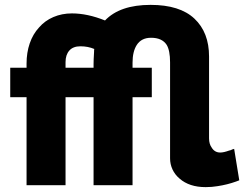

<svg xmlns="http://www.w3.org/2000/svg" viewBox="-20 -760 1002 788"><path d="M873 4Q913 -2 949 -15Q962 -20 962 -20L941 -149L934 -147Q927 -143 920 -142Q898 -134 884 -134Q861 -134 849 -154Q838 -169 838 -192V-528Q838 -627 778 -683.5Q718 -740 598 -740Q472 -740 411 -676Q339 -705 275 -705Q234 -705 199 -690Q164 -675 140 -647Q115 -620 102 -582Q89 -544 89 -499V-482H22V-361H89V0H249V-361H364V0H524V-361H603V-482H524V-503Q524 -548 541 -575Q560 -605 600 -605Q645 -605 664 -576Q678 -553 678 -504V-110Q678 -86 688 -64.5Q698 -43 717 -27Q757 8 824 8Q850 8 873 4ZM249 -505Q249 -535 264.5 -552.5Q280 -570 310 -570Q341 -570 367 -559Q366 -558 366 -546Q364 -514 364 -497V-482H249Z"/></svg>

Font: RT Raleway ExtraBold
Style: Regular
Weight: 400
Designer: Matt McInerney, Pablo Impallari, Rodrigo Fuenzalida — Edited by Milan Moffatt in April 2016
Foundry: Matt McInerney, Pablo Impallari, Rodrigo Fuenzalida — Edited by Milan Moffatt in April 2016
Version: Version 3.001